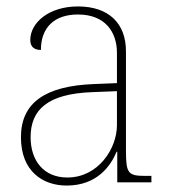

<svg xmlns="http://www.w3.org/2000/svg" viewBox="-20 -566 526 596"><path d="M187 10C282 10 324 -52 342 -95H344V0H450V-20H432C378 -20 371 -27 371 -98V-407C371 -493 318 -546 222 -546C131 -546 74 -495 74 -442C74 -420 87 -411 107 -411C107 -480 148 -521 222 -521C307 -521 343 -466 343 -402V-308L270 -305C123 -299 45 -249 45 -140C45 -34 113 10 187 10ZM189 -15C115 -15 75 -68 75 -140C75 -225 127 -275 267 -280L343 -283V-177C343 -106 286 -15 189 -15Z"/></svg>

Font: Noto Serif SemiCondensed Thin
Style: Regular
Weight: 100
Width: 4
Designer: Monotype Design Team
Foundry: Monotype Imaging Inc.
Version: Version 2.015